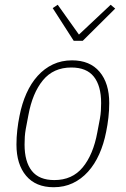

<svg xmlns="http://www.w3.org/2000/svg" viewBox="-20 -773 527 805"><path d="M205 12Q130 12 89.5 -36Q49 -84 49 -167Q49 -197 52.5 -228Q56 -259 62 -288Q72 -339 91 -381.5Q110 -424 138 -455Q166 -486 202 -503Q238 -520 282 -520Q357 -520 397.5 -472Q438 -424 438 -341Q438 -311 434.5 -280Q431 -249 425 -220Q415 -169 396 -126.5Q377 -84 349 -53Q321 -22 285 -5Q249 12 205 12ZM208 -18Q283 -18 327 -71.5Q371 -125 388 -218L399 -276Q402 -293 403 -308.5Q404 -324 404 -341Q404 -413 373.5 -451.5Q343 -490 279 -490Q204 -490 160 -436.5Q116 -383 99 -290L88 -232Q85 -215 84 -199.5Q83 -184 83 -167Q83 -95 113.5 -56.5Q144 -18 208 -18ZM289 -602 201 -739 222 -753 311 -628 444 -753 463 -737 327 -602Z"/></svg>

Font: IBM Plex Sans Cond ExtLt
Style: Italic
Weight: 200
Width: 3
Italic angle: -11°
Designer: Mike Abbink, Paul van der Laan, Pieter van Rosmalen
Foundry: Bold Monday
Version: Version 1.3